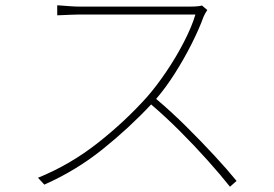

<svg xmlns="http://www.w3.org/2000/svg" viewBox="-20 -698 1040 728"><path d="M766 -660Q763 -656 758.5 -648Q754 -640 752 -635Q735 -588 706.5 -531.5Q678 -475 643.5 -420.5Q609 -366 572 -323Q629 -275 685.5 -219Q742 -163 792 -109Q842 -55 877 -12L852 10Q818 -33 768.5 -88.5Q719 -144 663 -200Q607 -256 553 -302Q470 -213 369 -132Q268 -51 148 2L124 -24Q245 -73 349.5 -155Q454 -237 538 -331Q573 -371 610 -425.5Q647 -480 677 -538Q707 -596 721 -643Q714 -643 680.5 -643Q647 -643 599.5 -643Q552 -643 499.5 -643Q447 -643 399.5 -643Q352 -643 320 -643Q288 -643 281 -643Q266 -643 246.5 -642Q227 -641 212 -640.5Q197 -640 197 -640V-678Q197 -678 211.5 -677Q226 -676 245.5 -674.5Q265 -673 281 -673Q288 -673 318.5 -673Q349 -673 394 -673Q439 -673 488.5 -673Q538 -673 583.5 -673Q629 -673 660.5 -673Q692 -673 700 -673Q731 -673 746 -677Z"/></svg>

Font: Source Han Sans SC ExtraLight
Style: Regular
Weight: 250
Designer: Ryoko NISHIZUKA 西塚涼子 (kana, bopomofo & ideographs); Paul D. Hunt (Latin, Greek & Cyrillic); Sandoll Communications 산돌커뮤니
Foundry: Adobe
Version: Version 2.004;hotconv 1.0.118;makeotfexe 2.5.65603